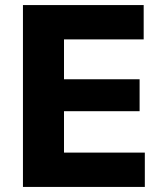

<svg xmlns="http://www.w3.org/2000/svg" viewBox="-20 -733 636 753"><path d="M70 0Q70 -57.5 70 -111.5Q70 -165.5 70 -232.5V-474.5Q70 -543.5 70 -599Q70 -654.5 70 -713H543.5V-578.5Q497.5 -578.5 444.8 -578.5Q392 -578.5 320.5 -578.5H152.5L231 -687Q231 -628.5 231 -573Q231 -517.5 231 -448.5V-258.5Q231 -192 231 -137.8Q231 -83.5 231 -26L163 -134.5H332.5Q392 -134.5 445.2 -134.5Q498.5 -134.5 548 -134.5V0ZM193.5 -297V-422H324Q390 -422 437 -422Q484 -422 527.5 -422V-297Q481.5 -297 434.5 -297Q387.5 -297 324 -297Z"/></svg>

Font: Commissioner Thin
Style: Bold
Weight: 700
Version: Version 1.001;gftools[0.9.23]